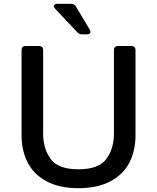

<svg xmlns="http://www.w3.org/2000/svg" viewBox="-20 -974 823 1006"><path d="M93 -265V-712Q93 -722 98.5 -727.5Q104 -733 114 -733H185Q195 -733 200.5 -727.5Q206 -722 206 -712V-274Q206 -195 245.5 -141Q285 -87 391 -87Q497 -87 537 -141Q577 -195 577 -274V-712Q577 -722 582.5 -727.5Q588 -733 598 -733H669Q679 -733 684.5 -727.5Q690 -722 690 -712V-265Q690 -184 657.5 -121.5Q625 -59 557.5 -23.5Q490 12 391 12Q292 12 225 -23.5Q158 -59 125.5 -121.5Q93 -184 93 -265ZM454 -807Q454 -801 449 -797.5Q444 -794 436 -794H410Q395 -794 385 -805L269 -928Q262 -937 262 -942Q262 -947 267 -950.5Q272 -954 280 -954H352Q370 -954 378 -940L450 -819Q454 -811 454 -807Z"/></svg>

Font: Shippori Antique B1
Style: Regular
Weight: 400
Designer: FONTDASU
Foundry: FONTDASU / Google Inc. / but / Adobe
Version: Version 2.001